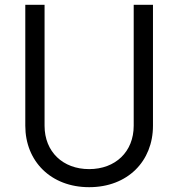

<svg xmlns="http://www.w3.org/2000/svg" viewBox="-20 -765 740 797"><path d="M350 12C510 12 615 -96 615 -243V-745H535V-243C535 -135 459 -63 350 -63C241 -63 165 -135 165 -243V-745H85V-243C85 -96 191 12 350 12Z"/></svg>

Font: Plus Jakarta Sans
Style: Regular
Weight: 400
Designer: Gumpita Rahayu
Foundry: Tokotype
Version: Version 2.071;gftools[0.9.30]